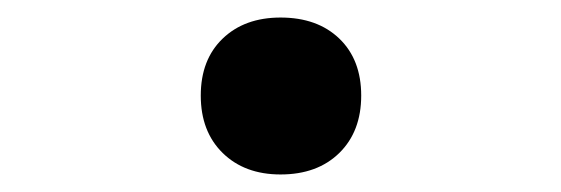

<svg xmlns="http://www.w3.org/2000/svg" viewBox="-20 -189 640 219"><path d="M300 10Q259 10 234 -14.5Q209 -39 209 -80Q209 -121 234 -145Q259 -169 300 -169Q342 -169 367 -145Q392 -121 392 -80Q392 -39 367 -14.5Q342 10 300 10Z"/></svg>

Font: M PLUS Code Latin Expanded Medium
Style: Regular
Weight: 500
Width: 7
Designer: Coji Morishita
Foundry: UNDERFOREST DESIGN
Version: Version 1.002; ttfautohint (v1.8.3)